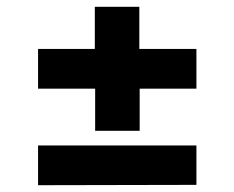

<svg xmlns="http://www.w3.org/2000/svg" viewBox="-20 -665 690 565"><path d="M260 -280V-404H92V-521H259V-645H390V-521H558V-404H391V-280ZM92 -120V-237H558V-121Z"/></svg>

Font: REM ExtraBold
Style: Regular
Weight: 800
Designer: Octavio Pardo
Foundry: Ashler Design
Version: Version 1.005;gftools[0.9.28]